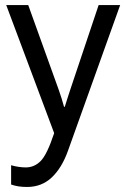

<svg xmlns="http://www.w3.org/2000/svg" viewBox="-20 -534 500 767"><path d="M24.4 203.1V126Q37.1 129.9 52.7 132.3Q68.4 134.8 83 134.8Q117.2 134.8 142.6 109.1Q168 83.5 196.3 -2V-2.4L4.9 -513.7H92.8L214.4 -175.8Q221.2 -156.2 226.6 -139.2Q231.9 -122.1 235.8 -107.4H238.8Q243.2 -122.1 248.8 -139.2Q254.4 -156.2 260.7 -175.8L374 -513.7H460L251.5 68.4Q227.1 136.7 186.8 174.8Q146.5 212.9 87.9 212.9Q68.4 212.9 53.2 210.4Q38.1 208 24.4 203.1Z"/></svg>

Font: RobotoFlex
Style: Regular
Weight: 400
Designer: Berlow after Robertson
Foundry: Google
Version: Version 2.136